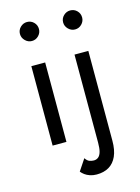

<svg xmlns="http://www.w3.org/2000/svg" viewBox="-136 -780 781 1074"><g transform="rotate(-15 255.0 -242.5)"><path d="M325 -650Q325 -628 341.5 -611.5Q358 -595 380 -595Q403 -595 419 -611.5Q435 -628 435 -650Q435 -673 419 -689Q403 -705 380 -705Q358 -705 341.5 -689Q325 -673 325 -650ZM243 114 199 180Q207 190 219 199Q231 208 248.5 214Q266 220 287 220Q329 220 358.5 202.5Q388 185 404 149.5Q420 114 420 60V-460H340V50Q340 83 334.5 102.5Q329 122 318 131Q307 140 292 140Q280 140 267 135.5Q254 131 243 114ZM75 -650Q75 -628 91.5 -611.5Q108 -595 130 -595Q153 -595 169 -611.5Q185 -628 185 -650Q185 -673 169 -689Q153 -705 130 -705Q108 -705 91.5 -689Q75 -673 75 -650ZM90 -460V0H170V-460Z"/></g></svg>

Font: Jost* Book
Style: Regular
Weight: 400
Version: Version 3.000